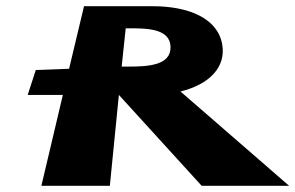

<svg xmlns="http://www.w3.org/2000/svg" viewBox="-20 -597 949 617"><path d="M371 -383 384 -506H401C458 -506 526 -503 528 -447C530 -386 454 -383 391 -383ZM250 -577 202 -376 95 -372 69 -292H182L113 0H333L362 -292L628 0H909L560 -303C653 -326 707 -381 694 -455C679 -539 585 -577 471 -577Z"/></svg>

Font: Hussar Milosc
Style: Bold
Weight: 700
Foundry: Cannot Into Space Fonts
Version: Version 1.02